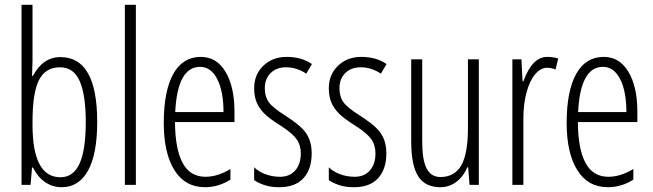

<svg xmlns="http://www.w3.org/2000/svg" viewBox="-20 -780 2756 810"><path d="M232.9 -496.1Q171.9 -496.1 144.5 -442.4Q117.2 -388.7 117.2 -266.1V-253.9Q117.2 -32.2 234.9 -32.2Q289.1 -32.2 315.4 -89.4Q341.8 -146.5 341.8 -266.1Q341.8 -379.9 315.9 -438.5Q290.5 -496.1 232.9 -496.1ZM234.9 -539.1Q390.1 -539.1 390.1 -266.1Q390.1 -130.4 351.6 -60.5Q312.5 9.8 240.2 9.8Q202.1 9.8 170.9 -11.2Q139.6 -32.2 119.1 -73.2H115.2L108.9 0H70.8V-759.8H117.2V-523.9L115.2 -460H119.1Q161.1 -539.1 234.9 -539.1Z M553.2 0H506.8V-759.8H553.2Z M824.2 -498Q728.5 -498 719.2 -307.1H922.9Q922.9 -394.5 896.5 -446.3Q870.1 -498 824.2 -498ZM845.2 9.8Q761.2 9.8 716.3 -61.5Q670.9 -133.3 670.9 -261.2Q670.9 -396.5 711.4 -468.8Q751.5 -540 827.1 -540Q893.6 -540 931.2 -477.5Q969.2 -414.6 969.2 -308.1V-265.1H718.3Q718.8 -150.4 751 -91.8Q782.2 -34.2 847.2 -34.2Q897.5 -34.2 952.1 -66.9V-22Q901.4 9.8 845.2 9.8Z M1294.9 -132.8Q1294.9 -65.9 1259.8 -27.8Q1225.1 9.8 1158.2 9.8Q1121.1 9.8 1094.7 0.5Q1067.9 -8.8 1052.2 -20V-74.2Q1070.8 -55.7 1100.1 -44.9Q1129.4 -34.2 1161.1 -34.2Q1202.1 -34.2 1225.6 -61Q1249 -87.9 1249 -132.8Q1249 -167.5 1231.9 -191.9Q1214.4 -217.3 1168 -247.1Q1113.8 -281.2 1094.2 -301.8Q1073.2 -323.2 1063 -347.7Q1052.2 -372.6 1052.2 -408.2Q1052.2 -465.3 1090.8 -502.4Q1129.9 -540 1189 -540Q1252.4 -540 1295.9 -509.8L1272 -469.2Q1231.9 -496.1 1187 -496.1Q1146 -496.1 1121.6 -471.7Q1097.2 -447.3 1097.2 -408.2Q1097.2 -372.1 1113.8 -349.1Q1130.4 -325.7 1184.1 -292Q1234.4 -259.3 1256.3 -236.3Q1275.9 -216.3 1285.6 -190.4Q1294.9 -166 1294.9 -132.8Z M1609.9 -132.8Q1609.9 -65.9 1574.7 -27.8Q1540 9.8 1473.1 9.8Q1436 9.8 1409.7 0.5Q1382.8 -8.8 1367.2 -20V-74.2Q1385.7 -55.7 1415 -44.9Q1444.3 -34.2 1476.1 -34.2Q1517.1 -34.2 1540.5 -61Q1564 -87.9 1564 -132.8Q1564 -167.5 1546.9 -191.9Q1529.3 -217.3 1482.9 -247.1Q1428.7 -281.2 1409.2 -301.8Q1388.2 -323.2 1377.9 -347.7Q1367.2 -372.6 1367.2 -408.2Q1367.2 -465.3 1405.8 -502.4Q1444.8 -540 1503.9 -540Q1567.4 -540 1610.8 -509.8L1586.9 -469.2Q1546.9 -496.1 1502 -496.1Q1460.9 -496.1 1436.5 -471.7Q1412.1 -447.3 1412.1 -408.2Q1412.1 -372.1 1428.7 -349.1Q1445.3 -325.7 1499 -292Q1549.3 -259.3 1571.3 -236.3Q1590.8 -216.3 1600.6 -190.4Q1609.9 -166 1609.9 -132.8Z M1761.2 -529.8V-184.1Q1761.2 -104.5 1779.8 -69.3Q1798.8 -33.2 1837.9 -33.2Q1897.5 -33.2 1925.8 -82Q1954.1 -131.3 1954.1 -238.8V-529.8H2000V0H1960.9L1955.1 -74.2H1951.2Q1934.6 -34.2 1903.8 -11.7Q1874.5 9.8 1837.9 9.8Q1773.9 9.8 1744.6 -35.6Q1714.8 -82 1714.8 -184.1V-529.8Z M2288.6 -540Q2313 -540 2335 -533.2L2323.7 -486.8Q2306.2 -494.1 2287.6 -494.1Q2260.7 -494.1 2237.3 -466.3Q2214.4 -439.5 2201.2 -389.6Q2188 -340.8 2188 -280.8V0H2141.6V-529.8H2179.7L2184.6 -437H2188Q2225.1 -540 2288.6 -540Z M2523.9 -498Q2428.2 -498 2418.9 -307.1H2622.6Q2622.6 -394.5 2596.2 -446.3Q2569.8 -498 2523.9 -498ZM2544.9 9.8Q2460.9 9.8 2416 -61.5Q2370.6 -133.3 2370.6 -261.2Q2370.6 -396.5 2411.1 -468.8Q2451.2 -540 2526.9 -540Q2593.3 -540 2630.9 -477.5Q2668.9 -414.6 2668.9 -308.1V-265.1H2418Q2418.5 -150.4 2450.7 -91.8Q2481.9 -34.2 2546.9 -34.2Q2597.2 -34.2 2651.9 -66.9V-22Q2601.1 9.8 2544.9 9.8Z"/></svg>

Font: Germano
Style: Regular
Weight: 300
Width: 3
Foundry: Ascender Corporation
Version: Version 1.10; ttfautohint (v1.5)